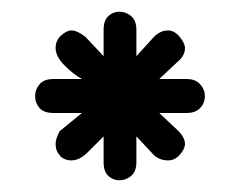

<svg xmlns="http://www.w3.org/2000/svg" viewBox="-20 -465 410 328"><path d="M157 -414Q157 -430 165 -437.5Q173 -445 184 -445Q195 -445 204 -437.5Q213 -430 213 -414V-369L243 -402Q254 -413 267 -413Q278 -413 287 -402Q296 -391 296 -383Q296 -370 284 -360L252 -330H299Q314 -330 322 -321Q330 -312 330 -301Q330 -289 322 -280.5Q314 -272 299 -272H252L284 -242Q296 -230 296 -219Q296 -211 287.5 -201Q279 -191 267 -191Q253 -191 243 -200L213 -232V-188Q213 -172 204 -164.5Q195 -157 184 -157Q173 -157 165 -164.5Q157 -172 157 -188V-232Q143 -218 129.5 -204.5Q116 -191 102 -191Q90 -191 82 -199H83Q78 -204 76.5 -209Q75 -214 75 -219Q75 -228 82 -241L120 -272H71Q55 -272 47.5 -280.5Q40 -289 40 -301Q40 -312 47.5 -321Q55 -330 71 -330H120Q104 -339 89.5 -354Q75 -369 75 -383Q75 -396 84.5 -404.5Q94 -413 102 -413Q112 -413 126 -402L157 -369Z"/></svg>

Font: VDS Compensated
Style: Light
Weight: 300
Designer: artmaker
Foundry: artmaker
Version: Version 1.000 2012 initial release